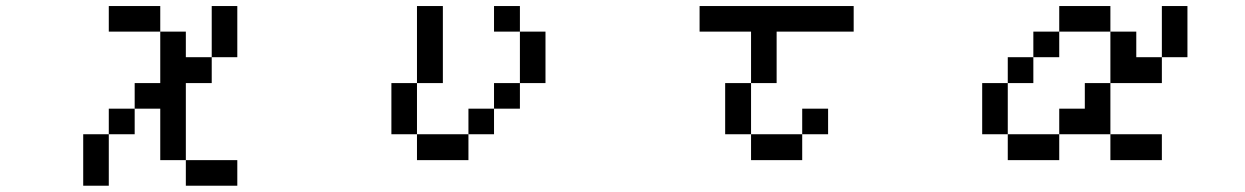

<svg xmlns="http://www.w3.org/2000/svg" viewBox="-20 -462 4040 623"><path d="M333 -359.4V-442.4H500V-359.4ZM583 57.6H500V-109.4H417V-192.4H500V-359.4H583V-276.4H667V-192.4H583ZM583 57.6H750V140.6H583ZM667 -276.4V-442.4H750V-276.4ZM417 -109.4V-26.4H333V-109.4ZM333 -26.4V140.6H250V-26.4Z M1583 -359.4V-442.4H1667V-359.4ZM1250 -26.4V-192.4H1333V-442.4H1417V-192.4H1333V-26.4H1500V-109.4H1583V-192.4H1667V-359.4H1750V-192.4H1667V-109.4H1583V-26.4H1500V57.6H1333V-26.4Z M2333 -26.4V-192.4H2417V-26.4H2583V-109.4H2667V-26.4H2583V57.6H2417V-26.4ZM2250 -359.4V-442.4H2750V-359.4H2500V-192.4H2417V-359.4Z M3167 -26.4V-192.4H3250V-276.4H3333V-359.4H3417V-442.4H3583V-359.4H3667V-276.4H3750V-442.4H3833V-276.4H3750V-192.4H3583V-359.4H3417V-276.4H3333V-192.4H3250V-26.4H3417V-109.4H3500V-192.4H3583V-26.4H3417V57.6H3250V-26.4ZM3583 -26.4H3750V57.6H3583Z"/></svg>

Font: KH Dot Kodenmachou 12
Style: Regular
Weight: 400
Designer: Original version for X68000 by Keitarou Hiraki (http://hp.vector.co.jp/authors/VA000874/) / TrueType conversion by Homem
Version: Version 1.00.20150527